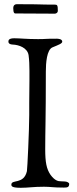

<svg xmlns="http://www.w3.org/2000/svg" viewBox="-20 -892 368 913"><path d="M43 -853C43 -830 49 -828 53 -828C89 -828 223 -827 241 -827C243 -827 255 -829 255 -841C255 -868 252 -870 240 -870C153 -870 199 -872 59 -872C52 -872 43 -868 43 -853ZM20 -695C20 -690 21 -681 41 -680C69 -679 111 -665 116 -629C119 -607 120 -582 120 -556V-510C120 -469 119 -431 119 -402V-345C119 -277 110 -86 108 -78C93 -13 34 -41 34 -14C34 -6 38 1 79 1C115 1 137 -4 189 -4C222 -4 230 0 284 0C301 0 309 -2 309 -18C309 -23 298 -29 288 -29C285 -29 271 -30 268 -30C258 -30 241 -32 220 -61C201 -89 195 -121 195 -182C195 -274 198 -317 198 -552C198 -591 202 -656 230 -667C259 -679 276 -685 276 -694C276 -707 256 -708 249 -708C186 -708 204 -706 161 -706C105 -706 76 -710 48 -710C24 -710 20 -702 20 -695Z"/></svg>

Font: OFL Sorts Mill Goudy
Style: Regular
Weight: 500
Version: Version 003.000